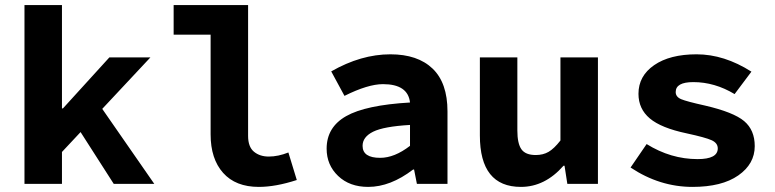

<svg xmlns="http://www.w3.org/2000/svg" viewBox="-20 -721 3040 753"><path d="M76 0V-701H223V-296H227L409 -496H570L381 -294L585 0H426L296 -203L223 -125V0Z M995 12Q904 12 855 -43Q806 -98 806 -194V-585H661V-701H953V-188Q953 -145 976 -126Q999 -107 1034 -107Q1071 -107 1111 -123L1144 -15Q1061 12 995 12Z M1424 12Q1351 12 1306 -31Q1261 -74 1261 -138Q1261 -222 1337.5 -265.5Q1414 -309 1588 -319Q1580 -391 1482 -391Q1423 -391 1331 -345L1279 -441Q1396 -508 1511 -508Q1618 -508 1676.5 -452Q1735 -396 1735 -284V0H1615L1604 -56H1600Q1511 12 1424 12ZM1471 -102Q1527 -102 1588 -149V-231Q1485 -225 1443.5 -204.5Q1402 -184 1402 -149Q1402 -102 1471 -102Z M2023 12Q1862 12 1862 -190V-496H2009V-209Q2009 -158 2025 -135.5Q2041 -113 2081 -113Q2110 -113 2131.5 -125.5Q2153 -138 2178 -170V-496H2325V0H2205L2194 -71H2190Q2117 12 2023 12Z M2696 12Q2567 12 2453 -64L2516 -156Q2611 -97 2716 -97Q2795 -97 2795 -139Q2795 -160 2771 -171Q2747 -182 2673 -198Q2573 -219 2528.5 -256.5Q2484 -294 2484 -353Q2484 -423 2545.5 -465.5Q2607 -508 2712 -508Q2820 -508 2927 -440L2861 -352Q2783 -399 2699 -399Q2630 -399 2630 -360Q2630 -341 2651.5 -332Q2673 -323 2745 -307Q2857 -281 2898.5 -246Q2940 -211 2940 -148Q2940 -78 2875.5 -33Q2811 12 2696 12Z"/></svg>

Font: TypoPRO Source Code Pro
Style: Bold
Weight: 700
Monospace: yes
Designer: Paul D. Hunt, Teo Tuominen
Foundry: Adobe Systems Incorporated
Version: Version 2.010;PS 1.0;hotconv 1.0.84;makeotf.lib2.5.63406